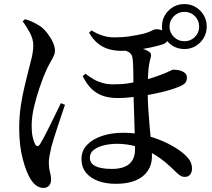

<svg xmlns="http://www.w3.org/2000/svg" viewBox="-20 -856 1040 940"><path d="M546 44Q500 44 462 30.5Q424 17 401.5 -10Q379 -37 379 -78Q379 -118 406 -146.5Q433 -175 479.5 -190.5Q526 -206 584 -206Q649 -206 705.5 -190Q762 -174 805.5 -151.5Q849 -129 875 -107Q898 -88 909 -70.5Q920 -53 920 -30Q920 -13 911 -1.5Q902 10 885 10Q870 10 858.5 1Q847 -8 836 -19Q786 -69 739.5 -97.5Q693 -126 647 -139Q601 -152 553 -152Q521 -152 490.5 -145Q460 -138 440 -123Q420 -108 420 -84Q420 -56 447.5 -42.5Q475 -29 527 -29Q585 -29 613 -53.5Q641 -78 641 -123Q641 -161 639.5 -203.5Q638 -246 637 -287Q636 -328 634.5 -363.5Q633 -399 633 -425Q633 -450 633 -478Q633 -506 632 -531Q631 -556 629 -571Q626 -594 606.5 -603Q587 -612 572 -616L608 -632Q626 -630 644 -626Q662 -622 678.5 -617Q695 -612 706 -605Q717 -599 719 -590.5Q721 -582 716 -568Q708 -539 705.5 -498Q703 -457 703 -414Q703 -368 706 -321.5Q709 -275 713 -232Q717 -189 720.5 -153Q724 -117 724 -90Q724 -50 703.5 -19.5Q683 11 644 27.5Q605 44 546 44ZM192 64Q178 64 162.5 55.5Q147 47 131 23Q109 -11 91.5 -77Q74 -143 74 -228Q74 -286 82 -339Q90 -392 101 -436Q112 -480 119 -510Q124 -530 129.5 -550.5Q135 -571 139 -592.5Q143 -614 143 -634Q143 -666 125 -698Q107 -730 91 -752L103 -762Q121 -757 138.5 -749Q156 -741 175 -729Q193 -717 210 -695.5Q227 -674 238 -651Q249 -628 249 -608Q249 -595 242.5 -581Q236 -567 224.5 -547.5Q213 -528 200 -497Q189 -471 174 -427.5Q159 -384 147 -334.5Q135 -285 135 -240Q135 -209 139.5 -187.5Q144 -166 151 -152Q156 -141 162.5 -140.5Q169 -140 176 -150Q183 -161 196.5 -186.5Q210 -212 225 -242.5Q240 -273 254.5 -302.5Q269 -332 278 -351L298 -343Q291 -321 281.5 -293.5Q272 -266 262.5 -237Q253 -208 245 -182.5Q237 -157 232 -139Q226 -114 222.5 -94Q219 -74 219 -60Q219 -34 224.5 -14.5Q230 5 230 24Q230 41 220.5 52.5Q211 64 192 64ZM555 -376Q519 -376 488 -385.5Q457 -395 431.5 -418Q406 -441 385 -483L398 -495Q418 -480 437.5 -468.5Q457 -457 481 -450Q505 -443 537 -443Q579 -443 611.5 -448.5Q644 -454 668 -460Q702 -467 733 -477.5Q764 -488 786 -497Q805 -505 815 -510Q825 -515 828 -515Q833 -515 844 -514Q855 -513 867 -509Q879 -505 887 -497Q895 -489 895 -475Q895 -461 887.5 -451Q880 -441 858 -432Q819 -416 769.5 -404.5Q720 -393 674 -386Q641 -382 613 -379Q585 -376 555 -376ZM575 -607Q542 -607 512.5 -615.5Q483 -624 459 -643.5Q435 -663 416 -696L428 -707Q456 -690 483 -681.5Q510 -673 540 -673Q582 -673 617 -678.5Q652 -684 683 -691Q711 -699 724 -706Q737 -713 744 -713Q767 -713 784.5 -702Q802 -691 802 -672Q802 -659 796 -651.5Q790 -644 780 -640Q756 -632 719.5 -624Q683 -616 644.5 -611.5Q606 -607 575 -607ZM883 -616Q837 -616 805 -648Q773 -680 773 -726Q773 -772 805 -804Q837 -836 883 -836Q928 -836 960 -804Q992 -772 992 -726Q992 -680 960 -648Q928 -616 883 -616ZM883 -654Q913 -654 934 -675Q955 -696 955 -726Q955 -756 934 -777Q913 -798 883 -798Q853 -798 831.5 -777Q810 -756 810 -726Q810 -696 831.5 -675Q853 -654 883 -654Z"/></svg>

Font: Noto Serif SC ExtraLight SemiBold
Style: Regular
Weight: 600
Version: Version 2.002-H1;hotconv 1.1.0;makeotfexe 2.6.0